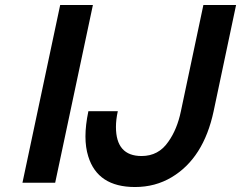

<svg xmlns="http://www.w3.org/2000/svg" viewBox="-20 -731 964 768"><path d="M69.8 0 220.7 -710.9H351.6L200.7 0ZM443.8 -223.1Q443.8 -106.9 546.4 -106.9Q614.3 -106.9 653.3 -164.1Q688.5 -213.4 703.6 -286.1L793.5 -710.9H924.3L834.5 -286.1Q794.4 -98.1 666.5 -22Q601.1 17.1 520 17.1Q370.6 17.1 333 -105.5Q321.8 -141.1 321.8 -185.5Q321.8 -230 333.5 -286.1H451.2Q443.8 -252.4 443.8 -223.1Z"/></svg>

Font: Tuffy
Style: BoldItalic
Weight: 700
Italic angle: -12°
Designer: Thatcher Ulrich, Karoly Barta, Michael Everson
Version: Version 001.271